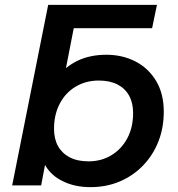

<svg xmlns="http://www.w3.org/2000/svg" viewBox="-20 -762 732 789"><path d="M30 0 178 -742H625L605 -646H283L251 -482Q273 -500 300 -513Q351 -537 417 -537Q483 -537 536.5 -509.5Q590 -482 621.5 -429.5Q653 -377 653 -303Q653 -236 630.5 -179.5Q608 -123 567 -81Q526 -39 471.5 -16Q417 7 352 7Q287 7 239 -17Q191 -39 165 -84L149 0ZM344 -99Q397 -99 438.5 -124.5Q480 -150 503.5 -194.5Q527 -239 527 -298Q527 -339 510.5 -369Q494 -399 462.5 -415Q431 -431 386 -431Q333 -431 291 -406Q249 -381 225.5 -336Q202 -291 202 -233Q202 -191 218.5 -161.5Q235 -132 266.5 -115.5Q298 -99 344 -99Z"/></svg>

Font: Montserrat Thin SemiBold
Style: Italic
Weight: 600
Italic angle: -11.3°
Version: Version 9.000